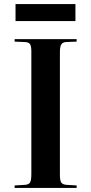

<svg xmlns="http://www.w3.org/2000/svg" viewBox="-20 -922 448 942"><path d="M56.2 -818.8V-901.9H350.1V-818.8ZM51.8 0V-12.2L103 -15.1Q121.6 -16.6 127.7 -27.3Q133.8 -38.1 133.8 -67.9V-669.9Q133.8 -695.8 127.2 -705.6Q120.6 -715.3 100.1 -715.8L51.8 -717.8V-730H356V-717.8L304.2 -715.8Q287.6 -714.8 280.8 -704.1Q273.9 -693.4 273.9 -665V-64Q273.9 -36.6 280.5 -26.6Q287.1 -16.6 306.2 -15.1L356 -12.2V0Z"/></svg>

Font: Display Semibold
Style: Regular
Weight: 600
Designer: Latin by Veronika Burian and Jose Scaglione. Greek by Irene Vlachou. Cyrillic by Vera Evstafieva.
Foundry: TypeTogether
Version: Version 3.002